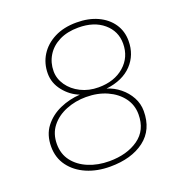

<svg xmlns="http://www.w3.org/2000/svg" viewBox="-124 -775 828 888"><g transform="rotate(-20 289.5 -331.0)"><path d="M269 9Q205 9 154 -13Q103 -35 73 -75.5Q43 -116 43 -171Q43 -229 73 -268Q103 -307 150.5 -328Q198 -349 250 -352Q206 -369 175 -408Q144 -447 144 -494Q144 -544 169 -584Q194 -624 240 -647.5Q286 -671 349 -671Q408 -671 452.5 -650.5Q497 -630 522 -593.5Q547 -557 547 -509Q547 -440 502.5 -393Q458 -346 376 -336Q410 -326 439 -302.5Q468 -279 485 -247.5Q502 -216 502 -180Q502 -88 438 -39.5Q374 9 269 9ZM344 -354Q422 -354 470.5 -396.5Q519 -439 519 -506Q519 -567 472.5 -606.5Q426 -646 349 -646Q294 -646 254.5 -626Q215 -606 194 -571.5Q173 -537 173 -495Q173 -458 195.5 -425.5Q218 -393 257 -373.5Q296 -354 344 -354ZM274 -16Q361 -16 417.5 -56Q474 -96 474 -174Q474 -220 447.5 -255.5Q421 -291 375.5 -311.5Q330 -332 272 -332Q220 -332 174 -313.5Q128 -295 100 -259.5Q72 -224 72 -173Q72 -124 99 -89Q126 -54 172 -35Q218 -16 274 -16Z"/></g></svg>

Font: Work Sans ExtraLight
Style: Italic
Weight: 200
Italic angle: -13°
Designer: Wei Huang
Foundry: Wei Huang
Version: Version 2.012; ttfautohint (v1.8.3)